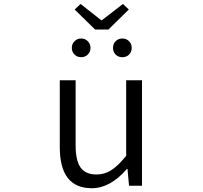

<svg xmlns="http://www.w3.org/2000/svg" viewBox="-20 -951 1040 983"><path d="M450.2 12.7Q286.1 12.7 286.1 -197.3V-540H367.2V-207Q367.2 -128.9 392.6 -93.3Q418 -57.6 474.6 -57.6Q515.6 -57.6 550.3 -80.1Q585 -102.5 626 -153.3V-540H707V0H640.6L632.8 -85.9H629.9Q543.9 12.7 450.2 12.7ZM392.6 -930.7 498 -847.7H502L609.4 -930.7L639.6 -902.3L535.2 -799.8H466.8L362.3 -902.3ZM347.7 -706.1Q347.7 -725.6 361.3 -739.7Q375 -753.9 395.5 -753.9Q416 -753.9 429.7 -739.7Q443.4 -725.6 443.4 -706.1Q443.4 -685.5 429.7 -671.9Q416 -658.2 395.5 -658.2Q375 -658.2 361.3 -671.9Q347.7 -685.5 347.7 -706.1ZM641.1 -671.9Q627.9 -658.2 606.4 -658.2Q585 -658.2 571.8 -671.9Q558.6 -685.5 558.6 -706.1Q558.6 -726.6 572.3 -740.2Q585.9 -753.9 606.4 -753.9Q627 -753.9 640.6 -740.2Q654.3 -726.6 654.3 -706.1Q654.3 -685.5 641.1 -671.9Z"/></svg>

Font: Gen Shin Gothic Monospace Normal
Style: Regular
Weight: 350
Designer: [Source Han Sans]
Ryoko NISHIZUKA  (kana & ideographs); Paul D. Hunt (Latin, Greek & Cyrillic); Wenlong ZHANG  (bopomofo
Version: Version 1.002.20150607